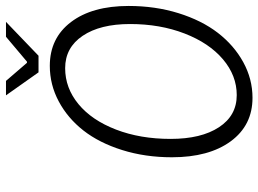

<svg xmlns="http://www.w3.org/2000/svg" viewBox="-132 -728 872 648"><g transform="rotate(-90 304.0 -404.0)"><path d="M383.8 -710 306.2 -819.8H355L416 -749H419.9L503.9 -819.8H554.2L439.9 -710ZM297.9 12.2Q205.1 12.2 151.1 -61.3Q97.2 -134.8 97.2 -259.8Q97.2 -350.1 121.6 -427.7Q146 -505.4 187.7 -558.6Q229.5 -611.8 285.9 -641.8Q342.3 -671.9 405.8 -671.9Q499.5 -671.9 553.7 -600.3Q607.9 -528.8 607.9 -405.8Q607.9 -315.9 583.5 -237.5Q559.1 -159.2 517.1 -104.7Q475.1 -50.3 418.2 -19Q361.3 12.2 297.9 12.2ZM307.1 -41Q373 -41 428 -87.6Q482.9 -134.3 514.9 -217Q546.9 -299.8 546.9 -400.9Q546.9 -502 507.1 -561Q467.3 -620.1 397.9 -620.1Q331.1 -620.1 276.6 -575.2Q222.2 -530.3 190.7 -448.5Q159.2 -366.7 159.2 -264.2Q159.2 -161.1 198.5 -101.1Q237.8 -41 307.1 -41Z"/></g></svg>

Font: Office Code Pro D Light Italic
Style: Regular
Weight: 300
Italic angle: -9°
Designer: Nathan Rutzky & Paul D. Hunt
Foundry: Adobe Systems Incorporated
Version: Version 1.004;PS 001.004;hotconv 1.0.70;makeotf.lib2.5.58329